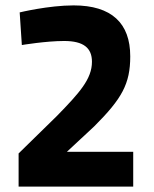

<svg xmlns="http://www.w3.org/2000/svg" viewBox="-20 -692 570 712"><path d="M474 0V-129H228L330 -224C432 -326 463 -381 463 -483C463 -606 394 -672 253 -672C160 -672 53 -646 53 -646L61 -525C61 -525 150 -540 218 -540C290 -540 321 -514 321 -463C321 -399 275 -348 190 -261L49 -123V0Z"/></svg>

Font: TitilliumMaps29L
Style: 999 wt
Weight: 900
Designer: Campivisivi
Foundry: Accademia di Belle Arti di Urbino and students of MA course of Visual design